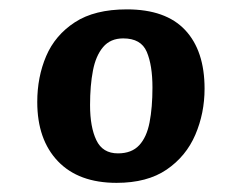

<svg xmlns="http://www.w3.org/2000/svg" viewBox="-20 -762 492 420"><path d="M235 -362Q152 -362 106.8 -409.2Q61.5 -456.5 61.5 -539Q61.5 -593.5 81 -639.3Q100.5 -685 143.8 -713.3Q187 -741.5 257.5 -741.5Q342.5 -741.5 385 -696.3Q427.5 -651 427.5 -568Q427.5 -514.5 407.3 -467.3Q387 -420 344.5 -391Q302 -362 235 -362ZM238 -426.5Q268 -426.5 284.5 -444.3Q301 -462 307.2 -494.5Q313.5 -527 313.5 -570.5Q313.5 -619.5 301 -648.7Q288.5 -678 249.5 -678Q221.5 -678 205.5 -659Q189.5 -640 183.3 -607.5Q177 -575 177 -532Q177 -484 190.8 -455.3Q204.5 -426.5 238 -426.5Z"/></svg>

Font: Literata
Style: Italic
Weight: 400
Italic angle: -2°
Designer: Latin by Veronika Burian and Jose Scaglione. Greek by Irene Vlachou. Cyrillic by Vera Evstafieva
Foundry: TypeTogether
Version: Version 3.103;gftools[0.9.29]